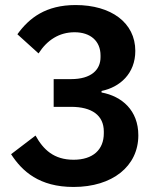

<svg xmlns="http://www.w3.org/2000/svg" viewBox="-20 -730 640 762"><path d="M193 -416V-306H262C345 -306 392 -272 392 -208V-201C392 -136 349 -96 272 -96C194 -96 152 -136 121 -192L24 -118C68 -50 136 12 272 12C426 12 529 -70 529 -193C529 -292 464 -348 383 -363V-369C456 -384 517 -438 517 -528C517 -640 421 -710 280 -710C162 -710 96 -659 49 -594L133 -518C167 -571 215 -602 276 -602C339 -602 379 -567 379 -510V-503C379 -453 342 -416 262 -416Z"/></svg>

Font: IBM Plex Devanagari Medium
Style: Regular
Weight: 600
Designer: Mike Abbink, Paul van der Laan, Pieter van Rosmalen, Erin McLaughlin
Foundry: Bold Monday
Version: Version 1.0